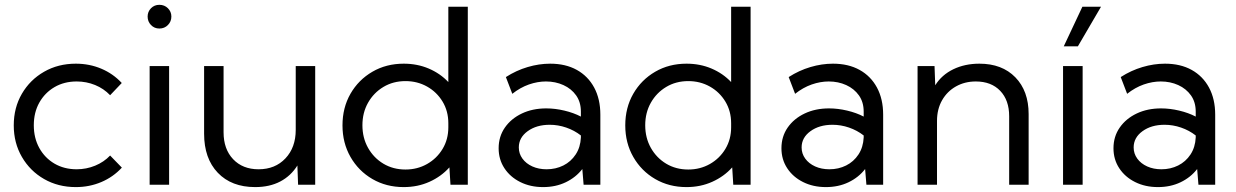

<svg xmlns="http://www.w3.org/2000/svg" viewBox="-20 -760 5086 790"><path d="M481.4 -70.3Q445.8 -31.7 397 -11Q348.1 9.8 292 9.8Q219.2 9.8 161.4 -23.4Q103.5 -56.6 70.1 -114.3Q36.6 -171.9 36.6 -244.1Q36.6 -316.9 70.1 -374.3Q103.5 -431.6 161.4 -464.8Q219.2 -498 292 -498Q347.7 -498 396.5 -477.5Q445.3 -457 481 -418.5L433.1 -368.2Q407.2 -395.5 371.3 -410.2Q335.4 -424.8 295.4 -424.8Q244.1 -424.8 204.3 -401.6Q164.6 -378.4 141.8 -337.9Q119.1 -297.4 119.1 -244.6Q119.1 -191.9 141.8 -150.9Q164.6 -109.9 204.3 -86.7Q244.1 -63.5 295.4 -63.5Q335.4 -63.5 371.6 -78.4Q407.7 -93.3 433.1 -120.1Z M635.7 -642.6Q615.2 -642.6 601.3 -657Q587.4 -671.4 587.4 -691.9Q587.4 -711.9 601.3 -726.1Q615.2 -740.2 635.7 -740.2Q656.7 -740.2 670.9 -726.1Q685.1 -711.9 685.1 -691.9Q685.1 -671.4 670.9 -657Q656.7 -642.6 635.7 -642.6ZM675.8 0H595.7V-488.3H675.8Z M1276.9 0H1206.5L1203.6 -79.1Q1176.8 -36.1 1133.1 -13.2Q1089.4 9.8 1029.8 9.8Q932.6 9.8 876.2 -49.1Q819.8 -107.9 819.8 -210V-488.3H899.9V-215.8Q899.9 -146.5 939.2 -105Q978.5 -63.5 1043.9 -63.5Q1112.3 -63.5 1154.5 -108.4Q1196.8 -153.3 1196.8 -225.6V-488.3H1276.9Z M1904.8 0H1833.5L1829.1 -71.3Q1795.4 -33.7 1747.1 -12Q1698.7 9.8 1641.1 9.8Q1569.3 9.8 1512.2 -23.4Q1455.1 -56.6 1422.1 -114.3Q1389.2 -171.9 1389.2 -244.1Q1389.2 -316.9 1422.1 -374.3Q1455.1 -431.6 1512.2 -464.8Q1569.3 -498 1641.1 -498Q1696.8 -498 1743.9 -478Q1791 -458 1824.7 -422.4V-732.4H1904.8ZM1648.4 -62.5Q1697.3 -62.5 1737.3 -85.2Q1777.3 -107.9 1801 -147.2Q1824.7 -186.5 1824.7 -236.3V-252.9Q1824.7 -302.7 1801 -342Q1777.3 -381.3 1737.3 -403.8Q1697.3 -426.3 1648.4 -426.3Q1597.7 -426.3 1557.6 -402.3Q1517.6 -378.4 1494.4 -337.4Q1471.2 -296.4 1471.2 -244.6Q1471.2 -192.9 1494.4 -151.6Q1517.6 -110.4 1557.6 -86.4Q1597.7 -62.5 1648.4 -62.5Z M2450.2 0H2381.3L2376 -64.5Q2349.1 -29.8 2307.6 -10Q2266.1 9.8 2214.8 9.8Q2162.1 9.8 2120.6 -11Q2079.1 -31.7 2055.4 -67.9Q2031.7 -104 2031.7 -149.9Q2031.7 -198.2 2057.4 -235.1Q2083 -272 2127.2 -293Q2171.4 -314 2227.5 -314Q2264.2 -314 2302.2 -304.9Q2340.3 -295.9 2370.1 -280.3V-300.8Q2370.1 -339.8 2350.6 -367.4Q2331.1 -395 2298.3 -409.9Q2265.6 -424.8 2226.1 -424.8Q2191.9 -424.8 2156.2 -412.4Q2120.6 -399.9 2087.9 -374L2061.5 -442.9Q2104 -470.2 2150.9 -484.1Q2197.8 -498 2243.7 -498Q2307.1 -498 2353.3 -472.4Q2399.4 -446.8 2424.8 -399.7Q2450.2 -352.5 2450.2 -288.1ZM2229 -63.5Q2266.6 -63.5 2297.9 -79.1Q2329.1 -94.7 2348.6 -124.3Q2368.2 -153.8 2370.1 -194.3V-202.6Q2343.3 -223.6 2309.8 -235.1Q2276.4 -246.6 2241.7 -246.6Q2187.5 -246.6 2151.1 -220.2Q2114.7 -193.8 2114.7 -153.3Q2114.7 -127.9 2129.6 -107.4Q2144.5 -86.9 2170.4 -75.2Q2196.3 -63.5 2229 -63.5Z M3068.4 0H2997.1L2992.7 -71.3Q2959 -33.7 2910.6 -12Q2862.3 9.8 2804.7 9.8Q2732.9 9.8 2675.8 -23.4Q2618.7 -56.6 2585.7 -114.3Q2552.7 -171.9 2552.7 -244.1Q2552.7 -316.9 2585.7 -374.3Q2618.7 -431.6 2675.8 -464.8Q2732.9 -498 2804.7 -498Q2860.4 -498 2907.5 -478Q2954.6 -458 2988.3 -422.4V-732.4H3068.4ZM2812 -62.5Q2860.8 -62.5 2900.9 -85.2Q2940.9 -107.9 2964.6 -147.2Q2988.3 -186.5 2988.3 -236.3V-252.9Q2988.3 -302.7 2964.6 -342Q2940.9 -381.3 2900.9 -403.8Q2860.8 -426.3 2812 -426.3Q2761.2 -426.3 2721.2 -402.3Q2681.2 -378.4 2658 -337.4Q2634.8 -296.4 2634.8 -244.6Q2634.8 -192.9 2658 -151.6Q2681.2 -110.4 2721.2 -86.4Q2761.2 -62.5 2812 -62.5Z M3613.8 0H3544.9L3539.6 -64.5Q3512.7 -29.8 3471.2 -10Q3429.7 9.8 3378.4 9.8Q3325.7 9.8 3284.2 -11Q3242.7 -31.7 3219 -67.9Q3195.3 -104 3195.3 -149.9Q3195.3 -198.2 3220.9 -235.1Q3246.6 -272 3290.8 -293Q3335 -314 3391.1 -314Q3427.7 -314 3465.8 -304.9Q3503.9 -295.9 3533.7 -280.3V-300.8Q3533.7 -339.8 3514.2 -367.4Q3494.6 -395 3461.9 -409.9Q3429.2 -424.8 3389.6 -424.8Q3355.5 -424.8 3319.8 -412.4Q3284.2 -399.9 3251.5 -374L3225.1 -442.9Q3267.6 -470.2 3314.5 -484.1Q3361.3 -498 3407.2 -498Q3470.7 -498 3516.8 -472.4Q3563 -446.8 3588.4 -399.7Q3613.8 -352.5 3613.8 -288.1ZM3392.6 -63.5Q3430.2 -63.5 3461.4 -79.1Q3492.7 -94.7 3512.2 -124.3Q3531.7 -153.8 3533.7 -194.3V-202.6Q3506.8 -223.6 3473.4 -235.1Q3439.9 -246.6 3405.3 -246.6Q3351.1 -246.6 3314.7 -220.2Q3278.3 -193.8 3278.3 -153.3Q3278.3 -127.9 3293.2 -107.4Q3308.1 -86.9 3334 -75.2Q3359.9 -63.5 3392.6 -63.5Z M4212.4 0H4132.3V-281.7Q4132.3 -347.7 4095.5 -386.2Q4058.6 -424.8 3995.1 -424.8Q3949.7 -424.8 3913.6 -404.5Q3877.4 -384.3 3856.4 -347.7Q3835.4 -311 3835.4 -262.7V0H3755.4V-488.3H3825.2L3828.1 -409.2Q3855 -452.1 3902.6 -475.1Q3950.2 -498 4009.8 -498Q4103 -498 4157.7 -441.9Q4212.4 -385.7 4212.4 -290.5Z M4434.6 0H4354V-488.3H4434.6ZM4415 -569.3H4356.9L4433.6 -732.4H4510.3Z M4980 0H4911.1L4905.8 -64.5Q4878.9 -29.8 4837.4 -10Q4795.9 9.8 4744.6 9.8Q4691.9 9.8 4650.4 -11Q4608.9 -31.7 4585.2 -67.9Q4561.5 -104 4561.5 -149.9Q4561.5 -198.2 4587.2 -235.1Q4612.8 -272 4657 -293Q4701.2 -314 4757.3 -314Q4793.9 -314 4832 -304.9Q4870.1 -295.9 4899.9 -280.3V-300.8Q4899.9 -339.8 4880.4 -367.4Q4860.8 -395 4828.1 -409.9Q4795.4 -424.8 4755.9 -424.8Q4721.7 -424.8 4686 -412.4Q4650.4 -399.9 4617.7 -374L4591.3 -442.9Q4633.8 -470.2 4680.7 -484.1Q4727.5 -498 4773.4 -498Q4836.9 -498 4883.1 -472.4Q4929.2 -446.8 4954.6 -399.7Q4980 -352.5 4980 -288.1ZM4758.8 -63.5Q4796.4 -63.5 4827.6 -79.1Q4858.9 -94.7 4878.4 -124.3Q4897.9 -153.8 4899.9 -194.3V-202.6Q4873 -223.6 4839.6 -235.1Q4806.2 -246.6 4771.5 -246.6Q4717.3 -246.6 4680.9 -220.2Q4644.5 -193.8 4644.5 -153.3Q4644.5 -127.9 4659.4 -107.4Q4674.3 -86.9 4700.2 -75.2Q4726.1 -63.5 4758.8 -63.5Z"/></svg>

Font: Kumbh Sans
Style: Regular
Weight: 400
Version: Version 1.005